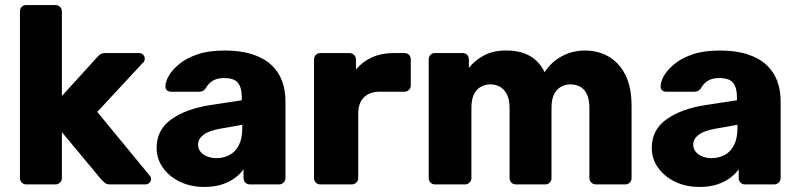

<svg xmlns="http://www.w3.org/2000/svg" viewBox="-20 -730 3164 760"><path d="M84 0Q73 0 66 -7.5Q59 -15 59 -25V-685Q59 -696 66 -703Q73 -710 84 -710H200Q210 -710 217.5 -703Q225 -696 225 -685V-350L364 -503Q370 -510 377 -515Q384 -520 397 -520H531Q540 -520 546.5 -513.5Q553 -507 553 -498Q553 -494 551.5 -489Q550 -484 545 -481L365 -287L570 -38Q578 -30 578 -23Q578 -13 571.5 -6.5Q565 0 555 0H418Q403 0 396 -5.5Q389 -11 383 -17L225 -207V-25Q225 -15 217.5 -7.5Q210 0 200 0Z M789 10Q735 10 692.5 -10.5Q650 -31 625 -66Q600 -101 600 -145Q600 -216 658 -257.5Q716 -299 812 -314L937 -333V-347Q937 -383 922 -402Q907 -421 867 -421Q839 -421 821.5 -410Q804 -399 794 -380Q785 -367 769 -367H657Q646 -367 640 -373.5Q634 -380 635 -389Q635 -407 648.5 -430.5Q662 -454 690 -477Q718 -500 762 -515Q806 -530 869 -530Q933 -530 979 -515Q1025 -500 1054 -473Q1083 -446 1096.5 -409.5Q1110 -373 1110 -329V-25Q1110 -15 1102.5 -7.5Q1095 0 1085 0H969Q958 0 951 -7.5Q944 -15 944 -25V-60Q931 -41 909 -25Q887 -9 857.5 0.5Q828 10 789 10ZM836 -104Q865 -104 888.5 -116.5Q912 -129 925.5 -155.5Q939 -182 939 -222V-236L854 -221Q807 -213 785.5 -196.5Q764 -180 764 -158Q764 -141 774 -129Q784 -117 800.5 -110.5Q817 -104 836 -104Z M1248 0Q1237 0 1230 -7.5Q1223 -15 1223 -25V-495Q1223 -505 1230 -512.5Q1237 -520 1248 -520H1363Q1374 -520 1381.5 -512.5Q1389 -505 1389 -495V-455Q1415 -486 1452.5 -503Q1490 -520 1537 -520H1581Q1592 -520 1599 -513Q1606 -506 1606 -495V-392Q1606 -382 1599 -374.5Q1592 -367 1581 -367H1484Q1443 -367 1420.5 -344.5Q1398 -322 1398 -281V-25Q1398 -15 1390.5 -7.5Q1383 0 1372 0Z M1702 0Q1691 0 1684 -7.5Q1677 -15 1677 -25V-495Q1677 -506 1684 -513Q1691 -520 1702 -520H1811Q1822 -520 1829 -513Q1836 -506 1836 -495V-461Q1856 -488 1892 -508.5Q1928 -529 1977 -530Q2093 -533 2136 -444Q2159 -482 2201.5 -506Q2244 -530 2295 -530Q2347 -530 2388.5 -506.5Q2430 -483 2455 -434.5Q2480 -386 2480 -309V-25Q2480 -15 2473 -7.5Q2466 0 2455 0H2339Q2328 0 2320.5 -7.5Q2313 -15 2313 -25V-302Q2313 -337 2303 -357.5Q2293 -378 2276 -387Q2259 -396 2237 -396Q2219 -396 2201.5 -387Q2184 -378 2173.5 -357.5Q2163 -337 2163 -302V-25Q2163 -15 2156 -7.5Q2149 0 2138 0H2022Q2011 0 2004 -7.5Q1997 -15 1997 -25V-302Q1997 -337 1986 -357.5Q1975 -378 1958 -387Q1941 -396 1921 -396Q1902 -396 1884.5 -387Q1867 -378 1856.5 -357.5Q1846 -337 1846 -303V-25Q1846 -15 1838.5 -7.5Q1831 0 1821 0Z M2749 10Q2695 10 2652.5 -10.5Q2610 -31 2585 -66Q2560 -101 2560 -145Q2560 -216 2618 -257.5Q2676 -299 2772 -314L2897 -333V-347Q2897 -383 2882 -402Q2867 -421 2827 -421Q2799 -421 2781.5 -410Q2764 -399 2754 -380Q2745 -367 2729 -367H2617Q2606 -367 2600 -373.5Q2594 -380 2595 -389Q2595 -407 2608.5 -430.5Q2622 -454 2650 -477Q2678 -500 2722 -515Q2766 -530 2829 -530Q2893 -530 2939 -515Q2985 -500 3014 -473Q3043 -446 3056.5 -409.5Q3070 -373 3070 -329V-25Q3070 -15 3062.5 -7.5Q3055 0 3045 0H2929Q2918 0 2911 -7.5Q2904 -15 2904 -25V-60Q2891 -41 2869 -25Q2847 -9 2817.5 0.5Q2788 10 2749 10ZM2796 -104Q2825 -104 2848.5 -116.5Q2872 -129 2885.5 -155.5Q2899 -182 2899 -222V-236L2814 -221Q2767 -213 2745.5 -196.5Q2724 -180 2724 -158Q2724 -141 2734 -129Q2744 -117 2760.5 -110.5Q2777 -104 2796 -104Z"/></svg>

Font: Rubik Light
Style: Bold
Weight: 700
Version: Version 2.104